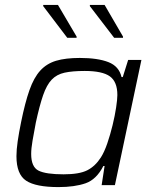

<svg xmlns="http://www.w3.org/2000/svg" viewBox="-20 -754 619 782"><path d="M218 8Q126 8 86.5 -18Q47 -44 47 -118Q47 -144 52 -178.5Q57 -213 66 -257Q82 -336 100 -387Q118 -438 144 -466.5Q170 -495 208.5 -506.5Q247 -518 305 -518Q378 -518 421.5 -501Q465 -484 475 -440H480L502 -510H556L448 0H394L406 -78H401Q373 -23 328.5 -7.5Q284 8 218 8ZM239 -44Q303 -44 335.5 -60.5Q368 -77 391 -113Q405 -135 417 -170Q429 -205 438.5 -244Q448 -283 453 -316.5Q458 -350 458 -367Q458 -421 427.5 -443Q397 -465 325 -465Q275 -465 243 -458Q211 -451 190.5 -429.5Q170 -408 155.5 -366Q141 -324 126 -255Q118 -213 112.5 -181Q107 -149 107 -127Q107 -74 137 -59Q167 -44 239 -44ZM254 -600 156 -729V-734H216L292 -605V-600ZM445 -600 346 -729V-734H406L481 -605V-600Z"/></svg>

Font: Saira Light
Style: Italic
Weight: 300
Italic angle: -12°
Designer: Hector Gatti with collaboration of the Omnibus-Type team
Foundry: Omnibus-Type
Version: Version 1.100; ttfautohint (v1.8.3)